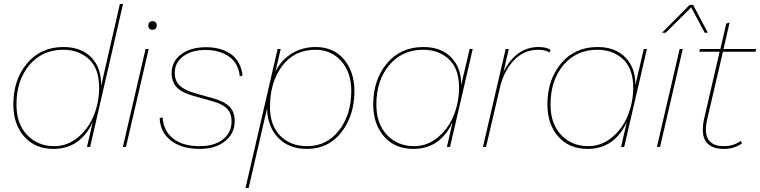

<svg xmlns="http://www.w3.org/2000/svg" viewBox="-20 -750 3880 980"><path d="M253 10Q159 10 103.5 -53Q48 -116 48 -217Q48 -343 118 -426.5Q188 -510 304 -510Q394 -510 446 -457Q498 -404 496 -311L592 -730H608L440 0H424L453 -126Q389 10 253 10ZM257 -4Q324 -4 378 -49Q432 -94 459 -161.5Q486 -229 486 -302Q486 -400 434 -448Q382 -496 303 -496Q196 -496 130 -418Q64 -340 64 -216Q64 -118 118.5 -61Q173 -4 257 -4Z M757 -598Q748 -598 742.5 -604Q737 -610 737 -618Q737 -642 760 -642Q769 -642 774.5 -636Q780 -630 780 -622Q780 -598 757 -598ZM739 -500 623 0H607L723 -500Z M795 -147 810 -151Q814 -83 863 -43.5Q912 -4 999 -4Q1075 -4 1118.5 -39Q1162 -74 1162 -131Q1162 -170 1140 -194Q1118 -218 1069 -232L966 -261Q910 -276 883 -303.5Q856 -331 856 -376Q856 -437 905 -473Q954 -509 1031 -509Q1109 -509 1159 -473.5Q1209 -438 1218 -365L1204 -360Q1197 -428 1148.5 -461.5Q1100 -495 1029 -495Q959 -495 915.5 -463Q872 -431 872 -378Q872 -338 896.5 -314Q921 -290 970 -276L1075 -246Q1129 -230 1153.5 -203.5Q1178 -177 1178 -132Q1178 -69 1129 -29.5Q1080 10 1000 10Q907 10 852.5 -32.5Q798 -75 795 -147Z M1591 -510Q1683 -510 1736 -446.5Q1789 -383 1789 -285Q1789 -161 1723 -75.5Q1657 10 1547 10Q1454 10 1400 -46.5Q1346 -103 1343 -196L1249 210H1233L1397 -500H1413L1386 -385Q1416 -445 1470 -477.5Q1524 -510 1591 -510ZM1548 -4Q1648 -4 1710.5 -84.5Q1773 -165 1773 -286Q1773 -381 1721.5 -438.5Q1670 -496 1590 -496Q1483 -496 1420.5 -413.5Q1358 -331 1358 -203Q1358 -111 1410 -57.5Q1462 -4 1548 -4Z M2090 10Q1996 10 1940.5 -53Q1885 -116 1885 -217Q1885 -343 1955 -426.5Q2025 -510 2141 -510Q2232 -510 2283.5 -456.5Q2335 -403 2334 -316L2377 -500H2393L2277 0H2261L2290 -126Q2226 10 2090 10ZM2094 -4Q2161 -4 2215 -49Q2269 -94 2296 -161.5Q2323 -229 2323 -302Q2323 -400 2271 -448Q2219 -496 2140 -496Q2033 -496 1967 -418Q1901 -340 1901 -216Q1901 -118 1955.5 -61Q2010 -4 2094 -4Z M2729 -510Q2769 -510 2791 -495L2784 -482Q2764 -496 2727 -496Q2653 -496 2601.5 -440.5Q2550 -385 2531 -300L2461 0H2445L2561 -500H2577L2550 -383Q2614 -510 2729 -510Z M2979 10Q2885 10 2829.5 -53Q2774 -116 2774 -217Q2774 -343 2844 -426.5Q2914 -510 3030 -510Q3121 -510 3172.5 -456.5Q3224 -403 3223 -316L3266 -500H3282L3166 0H3150L3179 -126Q3115 10 2979 10ZM2983 -4Q3050 -4 3104 -49Q3158 -94 3185 -161.5Q3212 -229 3212 -302Q3212 -400 3160 -448Q3108 -496 3029 -496Q2922 -496 2856 -418Q2790 -340 2790 -216Q2790 -118 2844.5 -61Q2899 -4 2983 -4Z M3359 -583 3500 -725H3518L3593 -583H3577L3508 -712L3378 -583ZM3465 -500 3349 0H3333L3449 -500Z M3670 -486 3589 -138Q3559 -4 3676 -4Q3723 -4 3762 -31L3767 -18Q3729 10 3675 10Q3542 10 3573 -140L3653 -486H3549L3553 -500H3657L3687 -630L3704 -635L3673 -500H3840L3836 -486Z"/></svg>

Font: Elaine Sans Thin
Style: Italic
Weight: 250
Italic angle: -13°
Designer: Wei Huang
Foundry: Wei Huang
Version: Version 2.001;December 24, 2019;FontCreator 12.0.0.2547 64-b